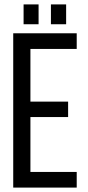

<svg xmlns="http://www.w3.org/2000/svg" viewBox="-20 -851 400 871"><path d="M155 -831V-741H87V-831ZM280 -831V-741H211V-831ZM289 -390V-320H118V-71H328V0H40V-700H328V-629H118V-390Z"/></svg>

Font: Bebas Neue Regular
Style: Regular
Weight: 400
Designer: Ryoichi Tsunekawa & LGV (GE)
Foundry: Free Software Foundation, Inc.
Version: Version 1.003 August 13, 2016